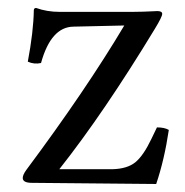

<svg xmlns="http://www.w3.org/2000/svg" viewBox="-20 -459 464 482"><path d="M70.8 -439Q97.7 -429.2 129.9 -429.2H313Q326.2 -429.2 340.1 -429.7Q354 -430.2 364 -430.7Q374 -431.2 375 -431.2Q387.2 -431.2 387.2 -424.1Q387.2 -417 369.1 -387.2Q241.2 -176.3 128.9 -34.2H262.2Q299.3 -35.2 319.6 -51.5Q339.8 -67.9 359.9 -109.9L374 -139.2Q393.1 -139.2 403.8 -132.8Q392.6 -57.6 372.1 2.9L60.1 0Q37.1 0 37.1 -12.2Q37.1 -20 45.9 -32.2Q195.8 -233.4 292 -395L164.1 -392.1Q107.9 -391.1 83 -300.8Q65.9 -296.9 49.8 -304.2Q64 -379.4 64.9 -433.1Q64.9 -439 70.8 -439Z"/></svg>

Font: Linux Libertine
Style: Regular
Weight: 400
Designer: Philipp H. Poll
Foundry: Philipp H. Poll
Version: Version 5.3.0 ; ttfautohint (v0.9)